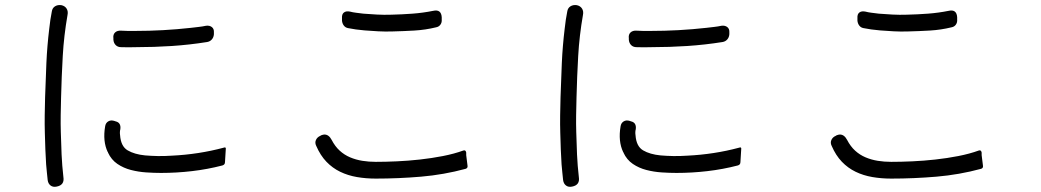

<svg xmlns="http://www.w3.org/2000/svg" viewBox="-20 -739 4040 745"><path d="M165 -40Q163 -54 162 -69Q161 -84 159 -101Q157 -129 156 -159Q155 -189 154 -223Q153 -257 153.5 -291.5Q154 -326 155 -362Q157 -428 160 -494.5Q163 -561 171 -627Q173 -646 175.5 -662.5Q178 -679 181 -694Q183 -708 193.5 -714.5Q204 -721 218 -719Q232 -716 238.5 -705.5Q245 -695 242 -681Q228 -601 223.5 -521.5Q219 -442 217 -361Q216 -326 215.5 -292Q215 -258 216 -226Q217 -182 219 -139Q221 -96 226 -52Q231 -21 200 -15Q186 -12 176.5 -19Q167 -26 165 -40ZM420 -585V-590Q418 -605 426.5 -613Q435 -621 450 -620Q462 -619 475.5 -619Q489 -619 504 -619Q613 -619 721 -631Q737 -633 751 -634.5Q765 -636 779 -639Q793 -641 802 -634Q811 -627 810 -613V-606Q809 -594 802 -586Q795 -578 784 -576Q715 -565 646.5 -560.5Q578 -556 509 -556Q477 -555 450 -556Q437 -556 429 -564Q421 -572 420 -585ZM399 -147V-149H398Q378 -191 388 -249Q390 -262 400 -268Q410 -274 423 -270L429 -268Q450 -263 447 -238Q444 -227 446 -214Q449 -171 475.5 -155.5Q502 -140 543 -136Q566 -134 592 -133.5Q618 -133 647 -135Q751 -140 848 -166Q858 -170 856 -159L853 -110Q853 -100 843 -97Q785 -82 725 -75Q665 -68 605 -68Q578 -68 547.5 -70Q517 -72 488 -79.5Q459 -87 435.5 -103Q412 -119 399 -147Z M1307 -659V-669Q1306 -684 1314.5 -690.5Q1323 -697 1338 -694Q1349 -691 1362 -689.5Q1375 -688 1390 -686Q1416 -684 1443 -682.5Q1470 -681 1499 -682Q1540 -683 1580.5 -686Q1621 -689 1661 -697Q1692 -704 1694 -672V-663Q1695 -652 1689 -643.5Q1683 -635 1672 -633Q1631 -623 1588.5 -620.5Q1546 -618 1504 -617Q1475 -616 1448 -617.5Q1421 -619 1395 -621Q1359 -624 1330 -630Q1320 -632 1314 -640Q1308 -648 1307 -659ZM1438 -46Q1400 -46 1365 -52Q1330 -58 1300 -72.5Q1270 -87 1246.5 -111.5Q1223 -136 1207 -173Q1201 -185 1206 -196Q1211 -207 1223 -212L1226 -214Q1234 -217 1239 -217Q1256 -217 1267 -196Q1280 -171 1298 -154.5Q1316 -138 1338.5 -128.5Q1361 -119 1386 -115Q1411 -111 1438 -111Q1476 -111 1520 -113Q1564 -115 1609.5 -120Q1655 -125 1698.5 -133.5Q1742 -142 1778 -155Q1787 -158 1789 -147V-137L1794 -97Q1796 -87 1787 -84Q1702 -61 1614 -53.5Q1526 -46 1438 -46Z M2165 -40Q2163 -54 2162 -69Q2161 -84 2159 -101Q2157 -129 2156 -159Q2155 -189 2154 -223Q2153 -257 2153.5 -291.5Q2154 -326 2155 -362Q2157 -428 2160 -494.5Q2163 -561 2171 -627Q2173 -646 2175.5 -662.5Q2178 -679 2181 -694Q2183 -708 2193.5 -714.5Q2204 -721 2218 -719Q2232 -716 2238.5 -705.5Q2245 -695 2242 -681Q2228 -601 2223.5 -521.5Q2219 -442 2217 -361Q2216 -326 2215.5 -292Q2215 -258 2216 -226Q2217 -182 2219 -139Q2221 -96 2226 -52Q2231 -21 2200 -15Q2186 -12 2176.5 -19Q2167 -26 2165 -40ZM2420 -585V-590Q2418 -605 2426.5 -613Q2435 -621 2450 -620Q2462 -619 2475.5 -619Q2489 -619 2504 -619Q2613 -619 2721 -631Q2737 -633 2751 -634.5Q2765 -636 2779 -639Q2793 -641 2802 -634Q2811 -627 2810 -613V-606Q2809 -594 2802 -586Q2795 -578 2784 -576Q2715 -565 2646.5 -560.5Q2578 -556 2509 -556Q2477 -555 2450 -556Q2437 -556 2429 -564Q2421 -572 2420 -585ZM2399 -147V-149H2398Q2378 -191 2388 -249Q2390 -262 2400 -268Q2410 -274 2423 -270L2429 -268Q2450 -263 2447 -238Q2444 -227 2446 -214Q2449 -171 2475.5 -155.5Q2502 -140 2543 -136Q2566 -134 2592 -133.5Q2618 -133 2647 -135Q2751 -140 2848 -166Q2858 -170 2856 -159L2853 -110Q2853 -100 2843 -97Q2785 -82 2725 -75Q2665 -68 2605 -68Q2578 -68 2547.5 -70Q2517 -72 2488 -79.5Q2459 -87 2435.5 -103Q2412 -119 2399 -147Z M3307 -659V-669Q3306 -684 3314.5 -690.5Q3323 -697 3338 -694Q3349 -691 3362 -689.5Q3375 -688 3390 -686Q3416 -684 3443 -682.5Q3470 -681 3499 -682Q3540 -683 3580.5 -686Q3621 -689 3661 -697Q3692 -704 3694 -672V-663Q3695 -652 3689 -643.5Q3683 -635 3672 -633Q3631 -623 3588.5 -620.5Q3546 -618 3504 -617Q3475 -616 3448 -617.5Q3421 -619 3395 -621Q3359 -624 3330 -630Q3320 -632 3314 -640Q3308 -648 3307 -659ZM3438 -46Q3400 -46 3365 -52Q3330 -58 3300 -72.5Q3270 -87 3246.5 -111.5Q3223 -136 3207 -173Q3201 -185 3206 -196Q3211 -207 3223 -212L3226 -214Q3234 -217 3239 -217Q3256 -217 3267 -196Q3280 -171 3298 -154.5Q3316 -138 3338.5 -128.5Q3361 -119 3386 -115Q3411 -111 3438 -111Q3476 -111 3520 -113Q3564 -115 3609.5 -120Q3655 -125 3698.5 -133.5Q3742 -142 3778 -155Q3787 -158 3789 -147V-137L3794 -97Q3796 -87 3787 -84Q3702 -61 3614 -53.5Q3526 -46 3438 -46Z"/></svg>

Font: Higure Gothic
Style: Regular
Weight: 400
Designer: Yoshimichi Ohira
Foundry: Positype
Version: Version 1.000